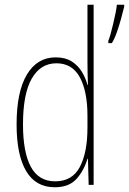

<svg xmlns="http://www.w3.org/2000/svg" viewBox="-20 -780 544 810"><path d="M211 10Q131 10 90.5 -58Q50 -126 50 -255Q50 -393 93.5 -465.5Q137 -538 215 -538Q255 -538 281.5 -521.5Q308 -505 324.5 -478.5Q341 -452 349 -422H351Q350 -448 349.5 -472Q349 -496 349 -520V-760H375V0H354L351 -110H349Q334 -60 302.5 -25Q271 10 211 10ZM437 -608Q441 -617 446.5 -636.5Q452 -656 457.5 -679.5Q463 -703 467.5 -725Q472 -747 473 -760H504V-752Q499 -731 491 -702Q483 -673 473.5 -645.5Q464 -618 452 -598H437ZM213 -15Q285 -15 317 -76Q349 -137 349 -242V-291Q349 -394 317 -453.5Q285 -513 218 -513Q151 -513 114 -448.5Q77 -384 77 -255Q77 -138 110 -76.5Q143 -15 213 -15Z"/></svg>

Font: Noto Sans Mono ExtraCondensed Thin
Style: Regular
Weight: 100
Width: 2
Designer: Monotype Design Team
Foundry: Monotype Imaging Inc.
Version: Version 2.014; ttfautohint (v1.8.4.7-5d5b)